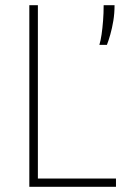

<svg xmlns="http://www.w3.org/2000/svg" viewBox="-20 -720 540 740"><path d="M93 0V-700H126V-32H427V0ZM363 -547Q368 -563.5 371.5 -587.2Q375 -611 377.2 -639.8Q379.5 -668.5 379.5 -700H421.5Q421.5 -668.5 416.8 -639.8Q412 -611 405.2 -587.2Q398.5 -563.5 392 -547Z"/></svg>

Font: Trispace Thin Thin
Style: Regular
Weight: 250
Version: Version 1.210